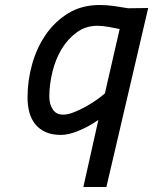

<svg xmlns="http://www.w3.org/2000/svg" viewBox="-20 -529 612 767"><path d="M232 -71Q251 -71 275 -80.5Q299 -90 322.5 -103Q346 -116 366.5 -130.5Q387 -145 399 -156L458 -413Q439 -417 414 -421.5Q389 -426 369 -426Q323 -426 287 -400Q251 -374 226.5 -333.5Q202 -293 189.5 -242Q177 -191 177 -142Q177 -114 190.5 -92.5Q204 -71 232 -71ZM405 218H313L373 -50Q336 -24 295 -7Q254 10 224 10Q188 10 163 -1Q138 -12 121.5 -32Q105 -52 97.5 -79.5Q90 -107 90 -140Q90 -207 108.5 -273Q127 -339 163.5 -391.5Q200 -444 253.5 -476.5Q307 -509 378 -509Q406 -509 435 -505Q464 -501 492 -496Q512 -496 532 -496.5Q552 -497 572 -497Z"/></svg>

Font: Panefresco 600wt
Style: Italic
Weight: 600
Foundry: Campivisivi & Chank Co
Version: Version 1.000